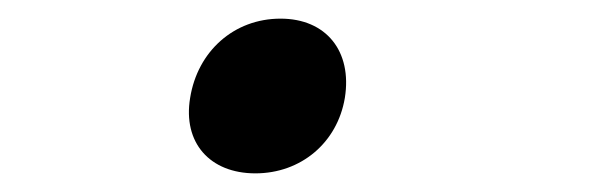

<svg xmlns="http://www.w3.org/2000/svg" viewBox="-20 -446 640 206"><path d="M254 -260C303 -260 342 -293 350 -341C358 -391 330 -426 281 -426C231 -426 192 -391 184 -341C176 -293 205 -260 254 -260Z"/></svg>

Font: JetBrains Mono
Style: Italic
Weight: 400
Italic angle: -9°
Monospace: yes
Designer: Philipp Nurullin, Konstantin Bulenkov
Foundry: JetBrains
Version: Version 2.305